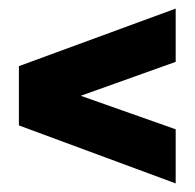

<svg xmlns="http://www.w3.org/2000/svg" viewBox="-20 -532 453 447"><path d="M389 -105 24 -240V-378L389 -512V-388L168 -309L389 -231Z"/></svg>

Font: Georama ExtraCondensed ExtraBold
Style: Regular
Weight: 800
Width: 2
Designer: Jean-Baptiste Levee
Foundry: Production Type
Version: Version 1.000